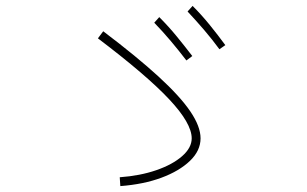

<svg xmlns="http://www.w3.org/2000/svg" viewBox="-20 -725 1040 651"><path d="M388 -94 386 -124Q455 -129 510 -148Q565 -167 597.5 -195.5Q630 -224 630 -256Q630 -307 553.5 -388.5Q477 -470 312 -595L330 -619Q445 -532 518 -465Q591 -398 625.5 -347Q660 -296 660 -256Q660 -214 624 -179.5Q588 -145 527.5 -122.5Q467 -100 388 -94ZM612 -520Q586 -554 559 -586Q532 -618 503 -648L520 -667Q551 -636 578.5 -602.5Q606 -569 632 -535ZM724 -558Q699 -592 672 -623.5Q645 -655 616 -686L633 -705Q664 -674 691.5 -640Q719 -606 744 -572Z"/></svg>

Font: Murecho Thin ExtraLight
Style: Regular
Weight: 250
Version: Version 1.010